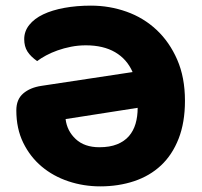

<svg xmlns="http://www.w3.org/2000/svg" viewBox="-20 -646 716 682"><path d="M38 -254Q38 -293 62.5 -314Q87 -335 127 -341L451 -390Q431 -436 389 -460.5Q347 -485 285 -485Q258 -485 232.5 -480Q207 -475 184.5 -467Q162 -459 143.5 -449Q125 -439 112 -429Q89 -445 77.5 -463Q66 -481 66 -507Q66 -535 84 -557.5Q102 -580 133.5 -595Q165 -610 208.5 -618Q252 -626 303 -626Q369 -626 429.5 -604.5Q490 -583 536 -540Q582 -497 609.5 -434Q637 -371 637 -288Q637 -211 614.5 -153.5Q592 -96 552 -58.5Q512 -21 456.5 -2.5Q401 16 336 16Q277 16 223 -2Q169 -20 128 -54.5Q87 -89 62.5 -139Q38 -189 38 -254ZM333 -123Q370 -123 396 -133.5Q422 -144 438 -162.5Q454 -181 461.5 -206.5Q469 -232 469 -263L213 -223Q218 -181 249 -152Q280 -123 333 -123Z"/></svg>

Font: Baloo Bhai
Style: Regular
Weight: 400
Designer: Supriya Tembe, Noopur Datye and Ek Type
Foundry: Ek Type
Version: Version 1.443;PS 1.000;hotconv 16.6.51;makeotf.lib2.5.65220;